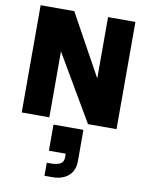

<svg xmlns="http://www.w3.org/2000/svg" viewBox="-105 -724 878 1147"><g transform="rotate(10 334.0 -150.0)"><path d="M455.5 -650.5H621.5V0H448.5L214 -400V0H46.5V-650.5H250.5L455.5 -278.5ZM246 38.5H427.5V226.5Q427.5 286 391 317.5Q354.5 349 292 349H246V270H265.5Q307 270 327.5 258.8Q348 247.5 348 220.5V197H246Z"/></g></svg>

Font: Overused Grotesk ExtraBold
Style: Regular
Weight: 800
Version: Version 0.004